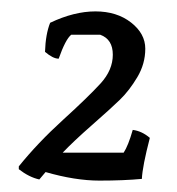

<svg xmlns="http://www.w3.org/2000/svg" viewBox="-20 -710 310 337"><path d="M83 -607Q73 -607 59 -619Q60 -650 68 -670Q110 -690 147.5 -690Q185 -690 210 -670.5Q235 -651 235 -624.5Q235 -598 221 -574.5Q207 -551 190.5 -535Q174 -519 141.5 -490.5Q109 -462 90 -442H197Q205 -454 213 -482Q229 -480 243 -468Q230 -418 229 -396Q197 -393 154.5 -393Q112 -393 60 -408L49 -395Q31 -399 13 -413V-418Q46 -459 90.5 -499.5Q135 -540 156.5 -563.5Q178 -587 178 -614Q178 -641 156 -649H105Q95 -641 83 -607Z"/></svg>

Font: Kotta One
Style: Regular
Weight: 400
Designer: Ania Kruk
Foundry: Ania Kruk
Version: Version 1.001